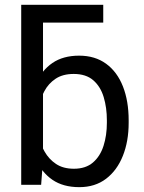

<svg xmlns="http://www.w3.org/2000/svg" viewBox="-20 -770 602 800"><path d="M410.2 -750V-675.8H130.9V-750ZM68.4 -750H159.2V-102.5L151.4 0H68.4ZM516.1 -268.6V-258.3Q516.1 -181.2 491.9 -120.6Q467.8 -60.1 421.9 -25.1Q376 9.8 310.5 9.8Q243.2 9.8 198.5 -20.8Q153.8 -51.3 128.7 -107.7Q103.5 -164.1 96.2 -241.2V-286.1Q104 -364.3 128.9 -420.7Q153.8 -477.1 198.5 -507.6Q243.2 -538.1 309.6 -538.1Q376 -538.1 422.1 -504.4Q468.3 -470.7 492.2 -409.9Q516.1 -349.1 516.1 -268.6ZM425.3 -258.3V-268.6Q425.3 -321.3 412.1 -365.2Q398.9 -409.2 368.7 -435.5Q338.4 -461.9 287.1 -461.9Q241.7 -461.9 211.7 -441.9Q181.6 -421.9 164.6 -389.6Q147.5 -357.4 140.1 -321.8V-204.1Q147.9 -169.9 165.8 -138.4Q183.6 -106.9 213.4 -86.9Q243.2 -66.9 288.1 -66.9Q336.9 -66.9 367.2 -92.8Q397.5 -118.7 411.4 -162.4Q425.3 -206.1 425.3 -258.3Z"/></svg>

Font: RobotoDEMO
Style: Regular
Weight: 400
Designer: Christian Robertson
Foundry: Google
Version: Version 2.136